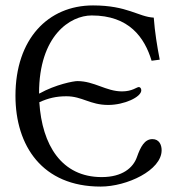

<svg xmlns="http://www.w3.org/2000/svg" viewBox="-20 -678 660 708"><path d="M37 -325C37 -140 136 10 351 10C448 10 576 -50 576 -124C576 -144 567 -165 542 -165C513 -165 498 -136 485 -99C471 -59 431 -25 355 -25C207 -25 135 -143 125 -301C158 -316 187 -323 225 -323C283 -323 312 -291 379 -291C438 -291 501 -320 501 -345C501 -353 496 -357 492 -357C484 -357 468 -341 430 -341C371 -341 328 -379 265 -379C252 -379 186 -367 125 -333L124 -334C124 -547 239 -621 318 -621C456 -621 513 -540 539 -454L569 -458C559 -510 551 -559 547 -613C490 -616 450 -658 323 -658C157 -658 37 -534 37 -325Z"/></svg>

Font: Libertinus Serif Display
Style: Regular
Weight: 400
Designer: Philipp H. Poll
Foundry: Khaled Hosny
Version: Version 6.1